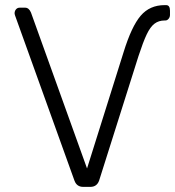

<svg xmlns="http://www.w3.org/2000/svg" viewBox="-20 -730 684 750"><path d="M305 0Q280 0 271 -24L39 -669Q37 -675 37 -678Q37 -687 42.5 -693.5Q48 -700 57 -700H78Q93 -700 101 -681L320 -72L463 -527Q494 -627 529.5 -668.5Q565 -710 623 -710H629Q644 -710 644 -688V-672Q644 -663 638.5 -656.5Q633 -650 626 -650H623Q600 -650 583.5 -637.5Q567 -625 553 -595.5Q539 -566 521 -511L367 -24Q358 0 333 0Z"/></svg>

Font: Rubik AZ
Style: Regular
Weight: 300
Designer: Hubert and Fischer
Foundry: Hubert & Fischer
Version: Version 2.000